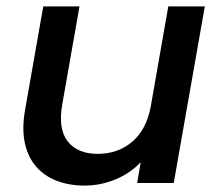

<svg xmlns="http://www.w3.org/2000/svg" viewBox="-20 -571 689 599"><path d="M522 0H408L419 -65Q386 -30 339.5 -11Q293 8 244 8Q196 8 157 -7Q118 -22 92.5 -51.5Q67 -81 57.5 -125Q48 -169 58 -227L115 -551H228L174 -244Q161 -168 191.5 -129.5Q222 -91 285 -91Q347 -91 391.5 -128Q436 -165 450 -237L505 -551H619Z"/></svg>

Font: SVN-Poppins Medium
Style: Italic
Weight: 500
Italic angle: -10°
Designer: Ninad Kale (Devanagari), Jonny Pinhorn (Latin)
Foundry: Indian Type Foundry
Version: Version 3.002 2017; ttfautohint (v1.8.3)